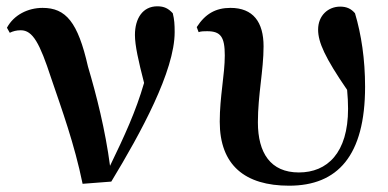

<svg xmlns="http://www.w3.org/2000/svg" viewBox="-20 -573 1231 609"><path d="M242 10 333 3C427 -152 534 -348 534 -471C534 -496 533 -511 528 -531C514 -546 501 -553 479 -553C433 -553 408 -515 408 -462C408 -429 419 -380 437 -310C411 -220 375 -142 329 -47C314 -161 286 -271 259 -362C227 -503 189 -548 115 -548C69 -548 24 -526 2 -485L11 -469C21 -474 32 -477 46 -477C84 -477 106 -436 142 -326C176 -226 216 -117 242 10Z M897 16C1051 16 1138 -79 1138 -298C1138 -385 1126 -464 1106 -531C1094 -545 1080 -552 1059 -552C1021 -552 989 -524 989 -479C989 -439 1011 -390 1081 -288C1083 -267 1084 -247 1084 -228C1084 -88 1018 -26 928 -26C838 -26 798 -88 798 -185C798 -272 816 -350 816 -426C816 -503 783 -548 711 -548C664 -548 631 -529 604 -487L610 -471C618 -474 627 -474 637 -474C680 -474 693 -456 693 -397C693 -336 677 -267 677 -187C677 -49 757 16 897 16Z"/></svg>

Font: Noto Serif SC
Style: Bold
Weight: 700
Designer: Ryoko NISHIZUKA 西塚涼子 (kana & ideographs); Frank Grießhammer (Latin, Greek & Cyrillic); Wenlong ZHANG 张文龙 (bopomofo); San
Foundry: Adobe
Version: Version 2.001;hotconv 1.1.0;makeotfexe 2.6.0